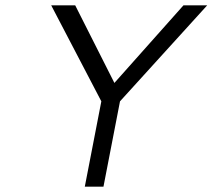

<svg xmlns="http://www.w3.org/2000/svg" viewBox="-20 -700 797 720"><path d="M298 0 360 -320 172 -680H262L409 -389L668 -680H757L430 -320L368 0Z"/></svg>

Font: Teachers
Style: Italic
Weight: 400
Italic angle: -11°
Designer: Alfredo Marco Pradil, Chank Diesel
Version: Version 1.001